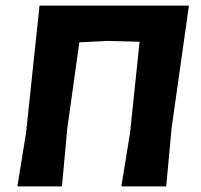

<svg xmlns="http://www.w3.org/2000/svg" viewBox="-20 -665 716 685"><path d="M42 0 73 -191 121 -645H654L592 -206L573 0H413L444 -191L478 -516L364 -519L263 -514L220 -206L201 0Z"/></svg>

Font: Alegreya Sans ExtraBold
Style: Italic
Weight: 800
Italic angle: -7°
Designer: Juan Pablo del Peral
Foundry: Huerta Tipografica
Version: Version 2.007